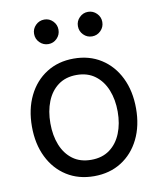

<svg xmlns="http://www.w3.org/2000/svg" viewBox="-84 -806 739 885"><g transform="rotate(-10 285.5 -363.5)"><path d="M285.6 11.7Q212.9 11.7 158 -22.9Q103 -57.6 72.5 -119.6Q42 -181.6 42 -262.7Q42 -344.2 72.5 -406.5Q103 -468.8 158 -503.7Q212.9 -538.6 285.6 -538.6Q358.4 -538.6 413.3 -503.7Q468.3 -468.8 498.8 -406.5Q529.3 -344.2 529.3 -262.7Q529.3 -181.6 498.8 -119.6Q468.3 -57.6 413.3 -22.9Q358.4 11.7 285.6 11.7ZM285.6 -64.9Q336.9 -64.9 372.1 -90.8Q407.2 -116.7 425.3 -161.6Q443.4 -206.5 443.4 -262.7Q443.4 -319.3 425.3 -364.3Q407.2 -409.2 372.1 -435.5Q336.9 -461.9 285.6 -461.9Q234.4 -461.9 199.2 -435.8Q164.1 -409.7 146.2 -364.7Q128.4 -319.8 128.4 -262.7Q128.4 -206.1 146.2 -161.4Q164.1 -116.7 199 -90.8Q233.9 -64.9 285.6 -64.9ZM388.2 -624.5Q364.3 -624.5 347.7 -641.4Q331.1 -658.2 331.1 -682.1Q331.1 -705.6 347.9 -722.4Q364.7 -739.3 388.2 -739.3Q411.6 -739.3 428.5 -722.4Q445.3 -705.6 445.3 -682.1Q445.3 -658.2 428.5 -641.4Q411.6 -624.5 388.2 -624.5ZM183.6 -624.5Q159.7 -624.5 142.8 -641.4Q126 -658.2 126 -682.1Q126 -705.6 142.8 -722.4Q159.7 -739.3 183.6 -739.3Q207 -739.3 223.6 -722.4Q240.2 -705.6 240.2 -682.1Q240.2 -658.2 223.6 -641.4Q207 -624.5 183.6 -624.5Z"/></g></svg>

Font: Inter 24pt
Style: Regular
Weight: 400
Designer: Rasmus Andersson
Foundry: rsms
Version: Version 4.001;git-66647c0bb